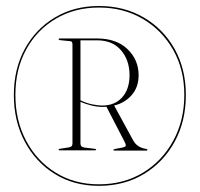

<svg xmlns="http://www.w3.org/2000/svg" viewBox="-20 -758 649 624"><path d="M301.5 -154Q220.5 -154 158.2 -192.5Q96 -231 60.5 -297.8Q25 -364.5 25 -449Q25 -533.5 60.5 -598.8Q96 -664 158.5 -701.2Q221 -738.5 301.5 -738.5Q383.5 -738.5 447.2 -701.2Q511 -664 547.5 -598.8Q584 -533.5 584 -449Q584 -364.5 547.8 -297.8Q511.5 -231 447.8 -192.5Q384 -154 301.5 -154ZM301.5 -159Q382.5 -159 445 -197Q507.5 -235 543.2 -300.8Q579 -366.5 579 -449.5Q579 -532 542.8 -596Q506.5 -660 443.8 -696.8Q381 -733.5 301.5 -733.5Q223 -733.5 161.5 -697.2Q100 -661 65 -597Q30 -533 30 -449.5Q30 -366.5 64.8 -300.8Q99.5 -235 160.8 -197Q222 -159 301.5 -159ZM430.5 -513.5Q430.5 -475 408.2 -449.2Q386 -423.5 351 -415L413 -301.5Q425.5 -278.5 455 -274Q459 -273.5 459 -271Q459 -268.5 455.5 -268.5H353Q348.5 -268.5 348.5 -271Q348.5 -272.5 354.5 -274L378 -278.5Q388 -280.5 388.8 -284.8Q389.5 -289 384 -299L326 -411Q320 -410.5 314 -410.5Q296.5 -410.5 277.8 -415Q259 -419.5 241.5 -427V-291.5Q241.5 -280 254.5 -278.5L286.5 -274.5Q292.5 -274 292.5 -272Q292.5 -269.5 288.5 -269.5H173.5Q170.5 -269.5 170.5 -272Q170.5 -274 175 -274.5L204 -279Q215.5 -280.5 215.5 -291.5V-613Q215.5 -623.5 209.5 -624L175 -627.5Q170.5 -628.5 170.5 -631Q170.5 -633 175 -633H295Q358.5 -633 394.5 -598.2Q430.5 -563.5 430.5 -513.5ZM241.5 -627V-432Q261 -422.5 280.2 -418.8Q299.5 -415 311.5 -415Q353.5 -415 377.2 -441.8Q401 -468.5 401 -513.5Q401 -562.5 373.2 -594.8Q345.5 -627 295 -627Z"/></svg>

Font: Fraunces 144pt S000 Thin
Style: Regular
Weight: 100
Version: Version 1.000; ttfautohint (v1.8.3)